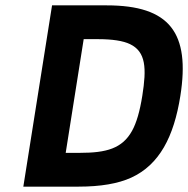

<svg xmlns="http://www.w3.org/2000/svg" viewBox="-20 -696 702 716"><path d="M378.1 -676H174.1L67 0H273C355 0 420.4 -11.2 469.3 -33.5C574.5 -81.6 628.5 -186.3 652.5 -338C689.8 -573.5 613.2 -676 378.1 -676ZM510.7 -339C501.5 -281 488.8 -237.3 472.4 -208C435.9 -142.2 376.7 -126 278 -126H225L292.1 -550H345.1C399.1 -550 439 -543.8 464.7 -531.5C524.5 -502.8 526.9 -441.3 510.7 -339Z"/></svg>

Font: Fog Sans
Style: It
Weight: 700
Foundry: Intel Corporation
Version: Version 1.00